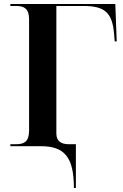

<svg xmlns="http://www.w3.org/2000/svg" viewBox="-20 -734 620 964"><path d="M351 210H361V-10H325C290 -10 263 -23 263 -63V-704H399C507 -704 545 -670 553 -560L556 -526H566L559 -714H32V-704H63C101 -704 126 -690 126 -638V-78C126 -24 102 -10 63 -10H32V0H185C304 0 351 55 351 210Z"/></svg>

Font: Noto Serif Display SemiBold
Style: Regular
Weight: 600
Designer: Monotype Design Team
Foundry: Monotype Imaging Inc.
Version: Version 2.009